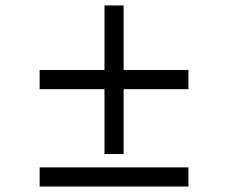

<svg xmlns="http://www.w3.org/2000/svg" viewBox="-20 -718 835 702"><path d="M432 -698V-462H669V-392H432V-155H362V-392H125V-462H362V-698ZM669 -36H125V-106H669Z"/></svg>

Font: Shippori Mincho
Style: Bold
Weight: 700
Designer: FONTDASU
Foundry: FONTDASU / Google Inc. / but / Adobe
Version: Version 3.110; ttfautohint (v1.8.3)